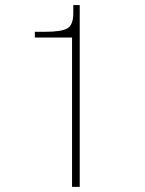

<svg xmlns="http://www.w3.org/2000/svg" viewBox="-20 -723 569 756"><path d="M117.2 -575.2V-597.7H154.3Q223.6 -597.7 246.1 -611.8Q268.6 -626 268.6 -670.9V-703.1H293.9V12.7H263.7V-575.2Z"/></svg>

Font: Gothic A1 Thin
Style: Regular
Weight: 250
Designer: HanYang I&C Co.,Ltd.
Foundry: HanYang I&C Co.,Ltd.
Version: Version 2.50